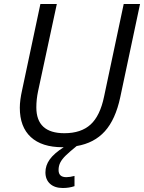

<svg xmlns="http://www.w3.org/2000/svg" viewBox="-20 -734 728 970"><path d="M80.1 -189.5Q80.1 -227.5 91.8 -279.3L184.1 -713.9H267.1L172.4 -273.4Q163.6 -232.4 163.6 -191.4Q163.6 -61 305.2 -61Q389.6 -61 437.7 -105Q485.8 -148.9 505.9 -246.6L605 -713.9H687.5L587.4 -242.2Q563.5 -130.4 509.8 -70.8Q456.1 -11.2 367.2 3.9Q331.1 33.2 312.3 51.5Q293.5 69.8 284.7 86.9Q275.9 104 275.9 125Q275.9 161.1 314.9 161.1Q333 161.1 356.4 154.8V206.5Q329.6 215.8 297.4 215.8Q256.3 215.8 232.9 194.6Q209.5 173.3 209.5 136.7Q209.5 102.1 231 71.8Q252.4 41.5 301.8 9.8H295.9Q191.4 9.8 135.7 -41.5Q80.1 -92.8 80.1 -189.5Z"/></svg>

Font: Viking Open Sans
Style: Italic
Weight: 400
Italic angle: -12°
Foundry: Ascender Corporation
Version: Version 2.000